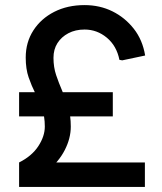

<svg xmlns="http://www.w3.org/2000/svg" viewBox="-20 -734 636 754"><path d="M55 0V-96Q105 -121 130.5 -160Q156 -199 156 -237Q156 -278 144.5 -308.5Q133 -339 118.5 -368Q104 -397 92.5 -430Q81 -463 81 -508Q81 -568 111 -614.5Q141 -661 193 -687.5Q245 -714 312 -714Q372 -714 421.5 -689.5Q471 -665 505.5 -621Q540 -577 550 -516L460 -497L449 -499Q438 -554 399.5 -586Q361 -618 312 -618Q276 -618 248.5 -603.5Q221 -589 205.5 -564.5Q190 -540 190 -507Q190 -470 200.5 -439Q211 -408 224 -378Q237 -348 247.5 -314.5Q258 -281 258 -237Q258 -191 234.5 -145Q211 -99 165.5 -61.5Q120 -24 55 0ZM55 0V-96H549V0ZM55 -277V-372H423V-277Z"/></svg>

Font: Fustat SemiBold
Style: Regular
Weight: 600
Designer: Mohamed Gaber, Khaled Hosny, Laura Garcia Mut
Foundry: Kief Type Foundry, Alif Type Foundry, Hard Type Foundry
Version: Version 1.007